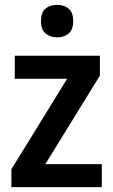

<svg xmlns="http://www.w3.org/2000/svg" viewBox="-20 -772 468 792"><path d="M400 0H27V-74L257 -447H41V-542H392V-460L167 -95H400ZM216 -752Q245 -752 263.5 -736Q282 -720 282 -685Q282 -650 263.5 -634Q245 -618 216 -618Q187 -618 168 -634Q149 -650 149 -685Q149 -721 167.5 -736.5Q186 -752 216 -752Z"/></svg>

Font: Noto Sans Sinhala SemiCondensed SemiBold
Style: Regular
Weight: 600
Width: 4
Designer: Jelle Bosma - Monotype Design Team
Foundry: Monotype Imaging Inc.
Version: Version 2.006; ttfautohint (v1.8.4.7-5d5b)